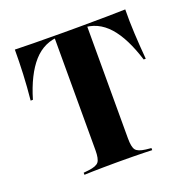

<svg xmlns="http://www.w3.org/2000/svg" viewBox="-107 -673 760 775"><g transform="rotate(-20 273.0 -285.5)"><path d="M262.9 -2.4Q233.9 -2.4 208.5 -2Q183.1 -1.6 162.5 -1.2Q141.9 -0.8 127.4 0V-8.9L150 -11.3Q183.1 -15.3 193.1 -28.2Q203.2 -41.1 203.2 -78.2V-201.6H342.7V-78.2Q342.7 -41.1 352.4 -28.2Q362.1 -15.3 395.2 -11.3L418.5 -8.9V0Q404 -0.8 383.5 -1.2Q362.9 -1.6 337.5 -2Q312.1 -2.4 283.9 -2.4H272.6ZM227.4 -559.7Q192.7 -559.7 163.7 -546.4Q134.7 -533.1 111.3 -506.9Q87.9 -480.6 69 -442.7Q50 -404.8 35.5 -355.6H25.8Q31.5 -412.9 33.9 -466.5Q36.3 -520.2 36.3 -571Q68.5 -570.2 115.7 -569.4Q162.9 -568.5 233.9 -568.5H312.9Q383.9 -568.5 431 -569.4Q478.2 -570.2 510.5 -571Q509.7 -520.2 512.5 -466.5Q515.3 -412.9 520.2 -355.6H511.3Q496 -404.8 477 -442.7Q458.1 -480.6 434.7 -506.9Q411.3 -533.1 382.7 -546.4Q354 -559.7 318.5 -559.7ZM203.2 -201.6V-562.9H342.7V-201.6Z"/></g></svg>

Font: Playfair 144pt SemiCondensed ExtraBold
Style: Regular
Weight: 800
Width: 4
Designer: Claus Eggers Sørensen
Foundry: Claus Eggers Sørensen
Version: Version 2.203